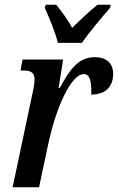

<svg xmlns="http://www.w3.org/2000/svg" viewBox="-20 -786 495 806"><path d="M223 -606H324C357 -654 409 -715 442 -753L445 -766H389C360 -743 315 -701 283 -669C266 -701 236 -742 216 -766H172L168 -753C185 -715 212 -652 223 -606ZM33 0H144L182 -179C214 -332 278 -475 332 -475C358 -475 365 -442 363 -389C423 -389 455 -422 455 -476C455 -518 430 -546 377 -546C308 -546 270 -490 231 -417H226L245 -536H75L66 -490H80C102 -490 125 -485 125 -454C125 -436 121 -413 114 -383Z"/></svg>

Font: Noto Serif Condensed Semi
Style: Italic
Weight: 600
Width: 3
Italic angle: -12°
Designer: Monotype Design Team
Foundry: Monotype Imaging Inc.
Version: Version 1.901